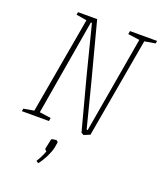

<svg xmlns="http://www.w3.org/2000/svg" viewBox="-149 -687 853 1011"><g transform="rotate(20 277.5 -181.5)"><path d="M552 -576 492 -566 394 -7 360 7 346 -1 268 -295Q255 -344 200 -563H194L103 -27L167 -18L164 0H12L15 -15L73 -25L168 -566L109 -576L112 -591H219L304 -268L366 -25H372L465 -564L400 -573L403 -591H555ZM174 220Q195 186 206 155Q205 154 200 150Q195 146 196 143L208 86Q221 81 235 81Q237 81 241.5 85Q246 89 245 92L240 121Q236 142 221.5 172Q207 202 187 228Z"/></g></svg>

Font: Grenze Thin
Style: Italic
Weight: 250
Italic angle: -10°
Designer: Renata Polastri
Foundry: Omnibus-Type
Version: Version 1.002; ttfautohint (v1.8)